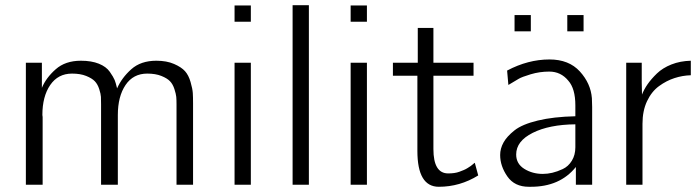

<svg xmlns="http://www.w3.org/2000/svg" viewBox="-20 -715 2709 743"><path d="M80.1 0V-472.2H142.1V-375Q158.2 -414.1 195.6 -447Q232.9 -480 293 -480Q334 -480 362.5 -468.5Q391.1 -457 405 -437Q418.9 -417 423.6 -405.5Q428.2 -394 432.1 -377Q433.1 -374 433.1 -373Q451.2 -414.1 488 -447Q524.9 -480 585 -480Q625 -480 653.6 -467.5Q682.1 -455.1 696 -439.5Q710 -423.8 717.5 -397.5Q725.1 -371.1 726.1 -355Q727.1 -338.9 727.1 -314.9V0H663.1V-311Q663.1 -329.1 662.1 -340.1Q661.1 -351.1 655 -370.1Q648.9 -389.2 637.9 -400.6Q627 -412.1 604.5 -421.1Q582 -430.2 549.8 -430.2Q495.6 -430.2 465.8 -386Q436 -341.8 436 -270V0H371.1V-311Q371.1 -329.1 370.6 -340.1Q370.1 -351.1 364 -370.1Q357.9 -389.2 346.9 -400.6Q335.9 -412.1 313.5 -421.1Q291 -430.2 258.8 -430.2Q204.6 -430.2 174.3 -386Q144 -341.8 144 -270Q144 -268.1 144.5 -266.1Q145 -264.2 145 -262.2V0Z M887.7 0V-472.2H950.7V0ZM887.7 -630.9V-693.8H950.7V-630.9Z M1112.3 0V-694.8H1175.3V0Z M1336.9 0V-472.2H1399.9V0ZM1336.9 -630.9V-693.8H1399.9V-630.9Z M1500.5 -421.9V-472.2H1596.7V-606.9H1657.2V-472.2H1812.5V-421.9H1657.2V-138.2Q1657.2 -43.9 1714.4 -43.9Q1726.6 -43.9 1737.5 -45.4Q1748.5 -46.9 1758.1 -50.5Q1767.6 -54.2 1774.9 -57.1Q1782.2 -60.1 1789.8 -64.9Q1797.4 -69.8 1801.5 -72.5Q1805.7 -75.2 1811 -80.1Q1816.4 -85 1817.4 -85L1830.6 -36.1Q1759.8 7.8 1678.2 7.8Q1595.2 7.8 1595.2 -130.9V-421.9Z M1915.5 -115.2Q1915.5 -140.1 1928.5 -163.6Q1941.4 -187 1970.9 -210.4Q2000.5 -233.9 2061 -248.5Q2121.6 -263.2 2206.5 -265.1V-307.1Q2206.5 -372.1 2179.2 -402.8Q2150.4 -438 2105.5 -438Q2068.4 -438 2033.4 -427.5Q1998.5 -417 1987.1 -409.9Q1975.6 -402.8 1947.3 -386.2L1942.4 -441.9Q2023.4 -484.9 2106.4 -484.9Q2181.6 -484.9 2223.9 -438.5Q2266.1 -392.1 2270.5 -335L2271.5 -300.8V0H2208.5V-68.8Q2146.5 8.3 2033.2 7.8H2026.4Q1971.2 7.8 1943.4 -32.2Q1915.5 -72.3 1915.5 -115.2ZM1971.2 -593.8V-656.7H2034.2V-593.8ZM1977.5 -117.2Q1977.5 -81.1 2009 -61.5Q2040.5 -42 2080.6 -42Q2098.6 -42 2117.4 -46.4Q2136.2 -50.8 2157.7 -60.8Q2179.2 -70.8 2192.9 -93Q2206.5 -115.2 2206.5 -145V-233.9Q2105.5 -232.9 2041.5 -200.9Q1977.5 -168.9 1977.5 -117.2ZM2175.3 -593.8V-656.7H2238.3V-593.8Z M2403.3 0V-472.2H2463.4V-396L2464.4 -349.1Q2472.2 -369.1 2486.1 -389.2Q2500 -409.2 2522.2 -430.7Q2544.4 -452.1 2578.4 -465.6Q2612.3 -479 2653.3 -480V-423.8Q2621.1 -422.9 2590.1 -412.8Q2559.1 -402.8 2530.3 -381.8Q2501.5 -360.8 2483.9 -323.5Q2466.3 -286.1 2466.3 -235.8V0Z"/></svg>

Font: CMU Bright
Style: Roman
Weight: 500
Version: Version 0.7.0